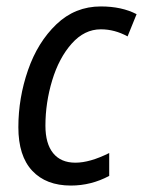

<svg xmlns="http://www.w3.org/2000/svg" viewBox="-20 -566 444 596"><path d="M37 -171Q37 -262 67 -348.5Q97 -435 155 -490.5Q213 -546 293 -546Q358 -546 404 -522L376 -453Q336 -475 293 -475Q242 -475 202.5 -430.5Q163 -386 142 -316.5Q121 -247 121 -176Q121 -120 145 -90.5Q169 -61 214 -61Q259 -61 319 -91V-20Q263 10 200 10Q123 10 80 -36Q37 -82 37 -171Z"/></svg>

Font: Noto Sans UI Narrow
Style: Italic
Weight: 400
Width: 4
Italic angle: -12°
Designer: Monotype Design Team
Foundry: Monotype Imaging Inc.
Version: Version 1.001